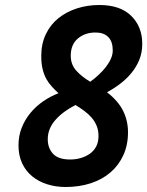

<svg xmlns="http://www.w3.org/2000/svg" viewBox="-20 -734 589 768"><path d="M54 -153Q54 -191 67 -223.5Q80 -256 102 -282.5Q124 -309 153 -329Q182 -349 214 -361Q200 -374 187.5 -387.5Q175 -401 165.5 -418Q156 -435 150.5 -457.5Q145 -480 145 -510Q145 -559 163.5 -597.5Q182 -636 214 -661.5Q246 -687 288 -700.5Q330 -714 377 -714Q461 -714 505 -670.5Q549 -627 549 -559Q549 -524 537.5 -495.5Q526 -467 506.5 -443Q487 -419 461.5 -399.5Q436 -380 408 -365Q453 -330 472.5 -290.5Q492 -251 492 -205Q492 -154 473.5 -113.5Q455 -73 422 -44.5Q389 -16 343 -1Q297 14 242 14Q203 14 168.5 3Q134 -8 108.5 -29Q83 -50 68.5 -81Q54 -112 54 -153ZM374 -190Q374 -213 366.5 -231Q359 -249 346.5 -263.5Q334 -278 317 -290.5Q300 -303 282 -314Q231 -288 201 -253.5Q171 -219 171 -177Q171 -142 192 -119Q213 -96 261 -96Q283 -96 303.5 -102Q324 -108 340 -119.5Q356 -131 365 -148.5Q374 -166 374 -190ZM263 -511Q263 -476 285 -451.5Q307 -427 341 -407Q359 -420 375 -435Q391 -450 403.5 -466Q416 -482 423.5 -499Q431 -516 431 -532Q431 -568 413 -586Q395 -604 362 -604Q320 -604 291.5 -580Q263 -556 263 -511Z"/></svg>

Font: PT Sans
Style: Bold Italic
Weight: 700
Italic angle: -12°
Designer: A.Korolkova, O.Umpeleva, V.Yefimov
Foundry: ParaType Ltd
Version: Version 2.003W OFL